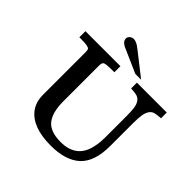

<svg xmlns="http://www.w3.org/2000/svg" viewBox="-198 -925 1110 1110"><g transform="rotate(45 357.0 -370.0)"><path d="M713.9 -544.4H712.9H711.4Q681.6 -543 664.6 -538.1Q647.9 -532.7 637.7 -517.1Q627.4 -501.5 623.5 -477.1Q619.6 -452.1 619.6 -408.7V-223.1Q619.6 -160.2 604.2 -114Q588.9 -67.9 558.1 -39.1Q496.1 18.1 375 18.1Q225.1 18.1 166 -58.6Q135.3 -98.6 135.3 -160.2V-506.8Q135.3 -524.4 130.9 -530.3Q123 -542 65.4 -542H51.3H49.8H48.8V-543V-544.4V-589.4V-590.8V-591.8H49.8H51.3H332.5H333.5H335V-590.8V-589.4V-544.4V-543V-542H333.5H332.5H316.4Q267.6 -542 255.9 -536.1Q245.1 -530.8 245.1 -506.8V-214.8Q245.1 -125 279.8 -81.1Q314.5 -37.1 399.9 -37.1Q535.2 -37.1 557.6 -168Q564 -196.8 564 -231.9V-410.2Q564 -453.1 560.5 -478Q557.1 -502 546.4 -517.6Q535.6 -532.7 519.5 -538.1Q502.9 -543 472.2 -544.4H471.2H469.7V-545.9V-546.9V-589.4V-590.8V-591.8H471.2H472.2H711.4H712.9H713.9V-590.8V-589.4V-546.9V-545.9ZM475.1 -621.1H471.2H467.8H427.7H427.2L269.5 -690.9V-691.4Q243.7 -705.6 243.7 -726.6Q243.7 -739.7 254.4 -749Q265.1 -757.8 279.3 -757.8Q301.3 -757.8 331.5 -733.4L469.2 -625.5L472.2 -623Z"/></g></svg>

Font: RIT Rachana
Style: Bold
Weight: 700
Designer: Hussain KH
Version: 1.5.2